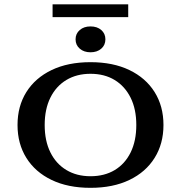

<svg xmlns="http://www.w3.org/2000/svg" viewBox="-20 -876 855 907"><path d="M407.5 11.3Q301 11.3 223.8 -25.9Q146.5 -63 104.6 -130Q62.8 -196.9 62.8 -285.5Q62.8 -374.4 104.6 -441.2Q146.5 -507.9 223.8 -545.1Q301 -582.3 407.5 -582.3Q513.9 -582.3 591.2 -545.1Q668.5 -507.9 710.3 -441.2Q752.2 -374.4 752.2 -285.5Q752.2 -196.9 710.3 -130Q668.5 -63 591.2 -25.9Q513.9 11.3 407.5 11.3ZM407.5 -43.5Q473.4 -43.5 521.9 -72.6Q570.4 -101.7 597.2 -156.1Q623.9 -210.5 623.9 -285.5Q623.9 -360.4 597 -414.5Q570.1 -468.5 521.8 -498Q473.4 -527.4 407.5 -527.4Q342.3 -527.4 293.6 -498.2Q244.9 -468.9 218 -414.7Q191.1 -360.4 191.1 -285.5Q191.1 -210.5 218 -156.3Q244.9 -102 293.6 -72.8Q342.3 -43.5 407.5 -43.5ZM407.5 -629Q376.5 -629 356.8 -646.1Q337 -663.1 337 -690.3Q337 -717.2 356.8 -734.2Q376.5 -751.2 407.5 -751.2Q438.9 -751.2 458.4 -734.2Q477.9 -717.2 477.9 -690.3Q477.9 -663.1 458.4 -646.1Q438.9 -629 407.5 -629ZM228.4 -795.2V-855.6H585.7V-795.2Z"/></svg>

Font: Playfair 5pt SemiExpanded Light
Style: Regular
Weight: 300
Width: 6
Designer: Claus Eggers Sørensen
Foundry: Claus Eggers Sørensen
Version: Version 2.203